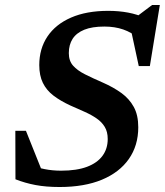

<svg xmlns="http://www.w3.org/2000/svg" viewBox="-20 -738 661 770"><path d="M534 -585.5Q508 -608 474.2 -619.8Q440.5 -631.5 398.5 -631.5Q349.5 -631.5 318 -618.8Q286.5 -606 271.2 -582.2Q256 -558.5 256 -525Q256 -494 273 -474.8Q290 -455.5 320.8 -440Q351.5 -424.5 393 -406.5Q435 -388 466.8 -365Q498.5 -342 516.5 -309.2Q534.5 -276.5 534.5 -227.5Q534.5 -154.5 496.8 -100.5Q459 -46.5 388.5 -17.2Q318 12 219 12Q164.5 12 122.2 4Q80 -4 42 -19L41.5 -213.5H84L161 -21L97 -78Q127.5 -66 158.8 -59.8Q190 -53.5 225 -53.5Q287.5 -53.5 328.8 -69Q370 -84.5 391 -113Q412 -141.5 412 -180.5Q412 -209.5 400 -229.2Q388 -249 367.2 -263.2Q346.5 -277.5 319.5 -289.5Q292.5 -301.5 262 -315Q222 -333.5 194.2 -354.8Q166.5 -376 152 -405.5Q137.5 -435 137.5 -477Q137.5 -542.5 170.2 -591.5Q203 -640.5 265 -667.5Q327 -694.5 414 -694.5Q456.5 -694.5 493.8 -687.5Q531 -680.5 565 -665L523.5 -668L590 -718H621L581 -473H536.5L500.5 -640Z"/></svg>

Font: Newsreader SemiBold
Style: Italic
Weight: 600
Italic angle: -17°
Designer: Hugues Gentile
Foundry: Production Type
Version: Version 1.003